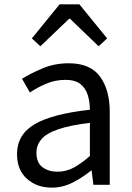

<svg xmlns="http://www.w3.org/2000/svg" viewBox="-20 -847 604 880"><path d="M217 13Q149 13 103.5 -27.5Q58 -68 58 -141Q58 -230 138.5 -277.5Q219 -325 392 -344Q392 -379 382.5 -410.5Q373 -442 349 -461.5Q325 -481 280 -481Q233 -481 191 -463Q149 -445 117 -423L81 -486Q119 -510 174.5 -533.5Q230 -557 295 -557Q394 -557 438.5 -496Q483 -435 483 -334V0H408L400 -65H397Q358 -33 312.5 -10Q267 13 217 13ZM243 -60Q283 -60 317.5 -78.5Q352 -97 392 -132V-284Q301 -273 247 -254.5Q193 -236 170 -209Q147 -182 147 -147Q147 -101 175 -80.5Q203 -60 243 -60ZM126 -671 253 -827H344L471 -671L432 -635L301 -761H297L165 -635Z"/></svg>

Font: Source Han Sans SC
Style: Regular
Weight: 400
Designer: Ryoko NISHIZUKA 西塚涼子 (kana, bopomofo & ideographs); Paul D. Hunt (Latin, Greek & Cyrillic); Sandoll Communications 산돌커뮤니
Foundry: Adobe
Version: Version 2.002;hotconv 1.0.116;makeotfexe 2.5.65601; ttfautoh